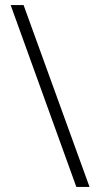

<svg xmlns="http://www.w3.org/2000/svg" viewBox="-20 -736 389 757"><path d="M73 -716H22L281 1H333Z"/></svg>

Font: Noto Sans Myanmar UI ExtraCondensed Light
Style: Regular
Weight: 300
Width: 2
Designer: Monotype Design Team
Foundry: Monotype Imaging Inc.
Version: Version 2.103